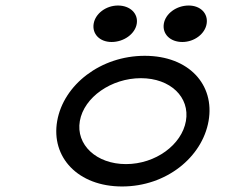

<svg xmlns="http://www.w3.org/2000/svg" viewBox="-20 -664 865 695"><path d="M640 -512C683 -512 722 -541 728 -578C734 -615 706 -644 663 -644C619 -644 579 -615 573 -578C567 -541 596 -512 640 -512ZM384 -512C428 -512 469 -541 475 -578C481 -615 451 -644 407 -644C364 -644 325 -615 319 -578C313 -541 341 -512 384 -512ZM490 -381C597 -381 668 -312 653 -226C638 -140 543 -70 436 -70C329 -70 254 -140 269 -226C284 -312 383 -381 490 -381ZM422 11C582 11 712 -95 735 -226C758 -357 664 -462 504 -462C344 -462 210 -357 187 -226C164 -95 262 11 422 11Z"/></svg>

Font: Charger Monospace
Style: Regular
Weight: 400
Designer: Jasper
Foundry: Cannot Into Space Fonts
Version: Version 0.980